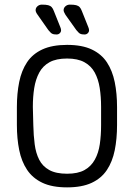

<svg xmlns="http://www.w3.org/2000/svg" viewBox="-20 -800 580 830"><path d="M486 -337Q486 -396 476 -445Q466 -494 442.5 -530Q419 -566 377 -586Q335 -606 270 -606Q206 -606 163.5 -586.5Q121 -567 97 -531Q73 -495 63 -445.5Q53 -396 53 -337V-260Q53 -201 63 -151.5Q73 -102 97 -66Q121 -30 163 -10Q205 10 270 10Q334 10 376 -9.5Q418 -29 442 -65Q466 -101 476 -150.5Q486 -200 486 -260ZM124 -259 122 -338Q122 -382 128 -419.5Q134 -457 149.5 -486Q165 -515 194 -531Q223 -547 270 -547Q316 -547 345 -531Q374 -515 389.5 -486.5Q405 -458 411 -420Q417 -382 417 -338V-259Q417 -215 411.5 -177Q406 -139 390 -110Q374 -81 345.5 -65Q317 -49 270 -49Q222 -49 193 -65Q164 -81 149.5 -109.5Q135 -138 130 -176Q125 -214 124 -259ZM263 -736 310 -670Q316 -663 320.5 -658.5Q325 -654 331 -652.5Q337 -651 346 -651Q354 -651 359.5 -656.5Q365 -662 365 -669Q365 -675 362 -682L334 -752Q330 -763 324.5 -769Q319 -775 309.5 -777.5Q300 -780 282 -780Q271 -780 263 -773Q255 -766 255 -756Q255 -749 263 -736ZM142 -737 189 -670Q195 -663 199.5 -658.5Q204 -654 210 -652.5Q216 -651 225 -651Q233 -651 238.5 -656.5Q244 -662 244 -669Q244 -675 241 -682L213 -752Q209 -763 203.5 -769Q198 -775 188.5 -777.5Q179 -780 161 -780Q150 -780 142 -773Q134 -766 134 -756Q134 -748 142 -737Z"/></svg>

Font: Beiruti
Style: Regular
Weight: 400
Designer: Arlette Boutros
Foundry: Boutros
Version: Version 1.41